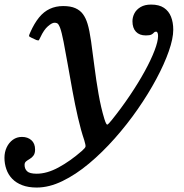

<svg xmlns="http://www.w3.org/2000/svg" viewBox="-98 -560 807 840"><path d="M540 -405Q557.5 -405 564.8 -409Q572 -413 575.2 -417.2Q578.5 -421.5 584.5 -421.5Q593.5 -421.5 593.5 -402Q593.5 -379 578.2 -339Q563 -299 535.5 -248.8Q508 -198.5 471 -143.5Q434 -88.5 391.5 -35.5Q377 -17.5 372 -15Q367 -12.5 358.5 -40Q343.5 -89.5 333 -149.8Q322.5 -210 315 -270Q307.5 -330 300.5 -379.2Q293.5 -428.5 285 -456Q277.5 -481 265 -498Q252.5 -515 231.8 -524.2Q211 -533.5 178.5 -533.5Q146 -533.5 119.8 -521.2Q93.5 -509 72.8 -483.5Q52 -458 34.5 -418.5Q29.5 -407.5 29 -403.5Q28.5 -399.5 40.5 -394.5L61 -385Q70.5 -381.5 72.5 -384.8Q74.5 -388 78.5 -396.5Q94 -430 111.8 -445.2Q129.5 -460.5 140 -460.5Q153 -460.5 157.5 -453.2Q162 -446 165 -438Q172 -419 180.2 -377Q188.5 -335 198.2 -279.2Q208 -223.5 219 -163Q230 -102.5 243 -46Q256 10.5 270.5 53Q277 74.5 276.2 80.8Q275.5 87 260 100.5Q209 145 158.2 172.5Q107.5 200 62.5 200Q31.5 200 20.5 189.2Q9.5 178.5 9.5 161.5Q9.5 151.5 16.2 146Q23 140.5 32.2 135.2Q41.5 130 48.5 120.5Q55.5 111 55.5 94.5Q55.5 67.5 39.2 53.2Q23 39 -2 39Q-24.5 39 -41.8 51.5Q-59 64 -68.8 84.8Q-78.5 105.5 -78.5 130.5Q-78.5 156.5 -70.2 180.2Q-62 204 -44.8 222Q-27.5 240 -0.8 250.2Q26 260.5 62.5 260.5Q117 260.5 175.2 232.2Q233.5 204 291.5 155.5Q349.5 107 404 45.5Q458.5 -16 505 -83Q551.5 -150 586.2 -215Q621 -280 640.5 -335.8Q660 -391.5 660 -430Q660 -462 650.2 -486.8Q640.5 -511.5 619.2 -525.8Q598 -540 563 -540Q535.5 -540 517.2 -529.2Q499 -518.5 490.2 -501.8Q481.5 -485 481.5 -467Q481.5 -437.5 496.8 -421.2Q512 -405 540 -405Z"/></svg>

Font: Besley Medium
Style: Italic
Weight: 500
Italic angle: -13°
Designer: Owen Earl
Foundry: indestructible type*
Version: Version 2.001